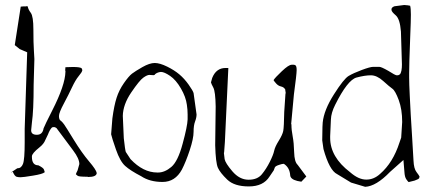

<svg xmlns="http://www.w3.org/2000/svg" viewBox="-20 -695 1699 755"><path d="M105.5 -78.1Q105.5 -44.9 130.9 -44.9Q150.4 -35.2 152.8 -28.3Q155.3 -21.5 156.2 -17.6H155.3Q148.4 -10.7 109.9 -4.4Q71.3 2 61 2Q50.8 2 44.9 0Q37.1 -2.9 30.3 -19.5Q23.4 -15.6 22.5 -15.6Q22.5 -16.6 47.9 -33.2H48.8Q63.5 -33.2 70.3 -50.3Q77.1 -67.4 77.1 -135.7V-188.5L86.9 -489.3L57.6 -502Q43.9 -512.7 38.1 -517.6L61.5 -668.9Q66.4 -669.9 72.3 -669.9H83Q84 -669.9 85 -670.9Q86.9 -670.9 88.9 -669.9Q90.8 -658.2 101.1 -644.5Q111.3 -630.9 111.3 -578.1Q111.3 -525.4 113.3 -496.1Q115.2 -466.8 115.2 -462.9L112.3 -361.3Q112.3 -259.8 105.5 -212.9L102.5 -182.6Q102.5 -165 125 -165Q147.5 -165 151.4 -190.4Q156.2 -203.1 185.5 -260.7Q236.3 -360.4 237.3 -413.1V-416L236.3 -418L237.3 -430.7L266.6 -431.6Q293.9 -431.6 300.8 -426.8Q303.7 -421.9 303.7 -418L302.7 -416Q302.7 -412.1 289.6 -396Q276.4 -379.9 263.2 -351.6Q250 -323.2 231 -287.6Q211.9 -252 211.9 -238.8Q211.9 -225.6 217.8 -220.7H218.8Q225.6 -214.8 231.9 -206.1Q238.3 -197.3 270 -145.5Q301.8 -93.8 330.1 -60.5Q358.4 -27.3 360.4 -14.6Q359.4 1 326.2 1Q325.2 0 324.2 0Q289.1 0 285.2 -3.9L278.3 -9.8Q279.3 -13.7 285.2 -25.4L292 -49.8Q292 -71.3 267.6 -103.5L202.1 -191.4Q196.3 -195.3 192.9 -195.3Q189.5 -195.3 187 -194.8Q184.6 -194.3 182.6 -191.9Q180.7 -189.5 179.2 -187.5Q177.7 -185.5 175.3 -181.2Q172.9 -176.8 171.9 -174.3Q170.9 -171.9 168.5 -166Q166 -160.2 158.2 -144.5Q152.3 -128.9 134.8 -115.2Q105.5 -91.8 105.5 -80.1Z M741.2 -329.1 752.9 -245.1Q752.9 -232.4 747.1 -217.3Q741.2 -202.1 741.2 -176.3Q741.2 -150.4 726.1 -104.5Q710.9 -58.6 695.3 -28.3Q668.9 20.5 619.1 20.5Q569.3 20.5 535.2 -2Q492.2 -24.4 472.2 -42.5Q452.1 -60.5 436 -106.9Q419.9 -153.3 417 -167L421.9 -229.5Q428.7 -280.3 438.5 -310.5Q448.2 -340.8 467.3 -368.2Q486.3 -395.5 499 -405.3Q511.7 -415 540 -431.2Q568.4 -447.3 588.4 -447.3Q608.4 -447.3 637.2 -433.1Q666 -418.9 685.5 -402.3Q705.1 -385.7 721.7 -362.3Q738.3 -338.9 741.2 -329.1ZM613.3 -412.1H612.3Q599.6 -411.1 589.8 -403.3V-402.3Q586.9 -399.4 584 -399.4Q584 -399.4 583 -399.4L567.4 -400.4Q558.6 -400.4 543.5 -389.6Q528.3 -378.9 496.1 -331.5Q463.9 -284.2 462.9 -239.3L466.8 -151.4Q471.7 -106.4 474.6 -97.7L493.2 -69.3Q543 -16.6 598.6 -16.6H601.6Q627.9 -16.6 653.8 -38.6Q679.7 -60.5 698.2 -129.9Q716.8 -198.2 717.8 -225.6Q717.8 -225.6 717.8 -236.3Q717.8 -236.3 717.8 -245.1Q717.8 -263.7 714.8 -283.2Q710.9 -313.5 691.4 -347.2Q671.9 -380.9 648.9 -396.5Q626 -412.1 613.3 -412.1Z M1097.7 -49.8Q1096.7 -50.8 1094.7 -50.8Q1089.8 -50.8 1078.1 -46.9Q1062.5 -42 1060.5 -36.1Q1058.6 -29.3 1056.6 -25.4L1040 -1Q1015.6 38.1 958.5 38.1Q901.4 38.1 873.5 11.2Q845.7 -15.6 836.9 -35.2Q828.1 -54.7 826.2 -124L828.1 -276.4Q827.1 -335 818.8 -350.6Q810.5 -366.2 809.6 -371.1Q810.5 -376 814.5 -388.7Q830.1 -427.7 867.2 -427.7H877.9L864.3 -136.7L861.3 -95.7L860.4 -93.8L863.3 -69.3Q866.2 -53.7 893.6 -21.5Q921.9 11.7 957 11.7H958Q992.2 11.7 1009.8 -9.8Q1027.3 -31.2 1041 -58.6Q1054.7 -85.9 1058.1 -102.1Q1061.5 -118.2 1076.2 -141.6Q1090.8 -165 1093.8 -180.2Q1096.7 -195.3 1097.7 -254.9L1102.5 -326.2L1103.5 -329.1L1101.6 -341.8V-343.8L1100.6 -344.7Q1095.7 -352.5 1085 -355Q1074.2 -357.4 1065.9 -366.7Q1057.6 -376 1055.7 -379.9Q1061.5 -389.6 1088.4 -415Q1115.2 -440.4 1127 -440.4Q1138.7 -441.4 1142.6 -437.5Q1146.5 -433.6 1146.5 -419.9Q1146.5 -419.9 1146.5 -418.9Q1146.5 -403.3 1135.7 -323.2L1125 -208L1126 -205.1Q1126 -183.6 1130.9 -158.7Q1135.7 -133.8 1136.7 -96.2Q1137.7 -58.6 1150.4 -46.9L1184.6 -1L1165 19.5L1149.4 16.6Q1122.1 9.8 1121.1 -5.9Q1119.1 -35.2 1097.7 -49.8Z M1561.5 -215.3Q1561.5 -265.1 1547.9 -301.8Q1534.2 -338.4 1522.9 -346.2Q1511.7 -354 1486.8 -376.5Q1461.9 -398.9 1438.5 -398.9Q1415 -398.9 1381.8 -390.1Q1346.7 -380.4 1297.9 -282.7Q1282.2 -251.5 1281.2 -225.1L1278.3 -159.7V-152.8Q1278.3 -77.6 1356.4 -18.1Q1389.6 11.2 1419.9 11.2Q1419.9 11.2 1420.9 11.2Q1450.2 11.2 1474.6 -11.2Q1525.4 -55.2 1550.8 -134.3Q1554.7 -147 1557.6 -153.8ZM1247.1 -143.1 1248 -195.8 1249 -213.4Q1253.9 -262.2 1293 -323.7Q1332 -385.3 1351.1 -396.5Q1370.1 -407.7 1402.8 -419.9Q1435.5 -432.1 1447.3 -432.1H1471.7Q1479.5 -432.1 1506.8 -416.5Q1534.2 -398.9 1540 -398.9Q1541 -398.9 1542 -398.9Q1546.9 -398.9 1549.8 -400.9Q1553.7 -402.8 1555.7 -407.7Q1557.6 -412.6 1558.6 -417.5Q1559.6 -422.4 1560.1 -429.7Q1560.5 -437 1560.5 -441.9L1556.6 -570.8Q1552.7 -620.6 1536.1 -634.8Q1519.5 -648.9 1519.5 -655.8V-659.7Q1520.5 -666.5 1531.2 -670.4L1569.3 -675.3Q1585.9 -674.3 1592.8 -672.4Q1595.7 -662.6 1595.7 -637.7Q1595.7 -612.8 1593.3 -556.6Q1590.8 -500.5 1589.8 -456.5Q1588.9 -427.2 1588.9 -407.7Q1588.9 -407.7 1588.9 -389.2Q1588.9 -365.7 1591.3 -318.4Q1593.8 -271 1595.2 -243.2Q1596.7 -215.3 1600.6 -155.3Q1604.5 -95.2 1606 -63.5Q1607.4 -31.7 1617.7 -18.6Q1627.9 -5.4 1629.9 -0.5L1627.9 6.3Q1624 10.3 1610.4 15.1L1586.9 21Q1584 19 1577.6 9.8Q1571.3 0.5 1570.3 -19L1566.4 -65.9L1513.7 -19Q1459 37.6 1416 39.6L1360.4 22.9L1305.7 -10.3Q1275.4 -24.9 1252 -108.9Z"/></svg>

Font: Drukaatie burti
Style: Thin
Weight: 100
Version: Version 0.14